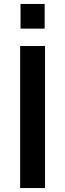

<svg xmlns="http://www.w3.org/2000/svg" viewBox="-20 -952 328 972"><path d="M82 0V-719H208V0ZM84 -807V-932H206V-807Z"/></svg>

Font: Nunitoga
Style: Bold
Weight: 700
Designer: Vernon Adams
Foundry: Vernon Adams
Version: Version 1.0